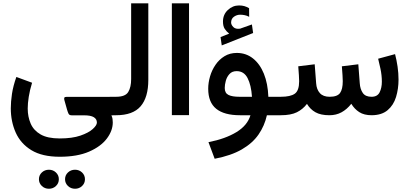

<svg xmlns="http://www.w3.org/2000/svg" viewBox="-20 -698 2479 1163"><path d="M341.8 251.5Q235.4 251.5 170.2 211.7Q105 171.9 75.2 105Q45.4 38.1 45.4 -42Q45.4 -82 52.5 -129.4Q59.6 -176.8 79.1 -231.9L174.3 -196.8Q160.2 -150.9 154.1 -111.3Q147.9 -71.8 147.9 -41Q147.9 9.3 165.8 50.5Q183.6 91.8 225.8 116.2Q268.1 140.6 341.8 140.6Q417 140.6 466.8 123.5Q516.6 106.4 541.7 83.7Q566.9 61 566.9 44.4Q566.9 23.4 548.3 12Q529.8 0.5 488.8 0.5H414.6Q399.9 0.5 395.3 -9Q390.6 -18.6 386.2 -33.7L369.6 -92.8Q367.7 -100.6 369.6 -106Q371.6 -111.3 382.8 -111.3H664.1V0.5H654.8Q660.2 12.7 661.6 22.5Q663.1 32.2 663.1 43.5Q663.1 93.8 627 141.6Q590.8 189.5 519.5 220.5Q448.2 251.5 341.8 251.5ZM374 387.7Q374 363.3 391.6 346.7Q409.2 330.1 434.6 330.1Q459.5 330.1 477.1 346.7Q494.6 363.3 494.6 387.7Q494.6 412.1 477.1 428.7Q459.5 445.3 434.6 445.3Q409.2 445.3 391.6 428.5Q374 411.6 374 387.7ZM215.8 387.7Q215.8 363.3 233.4 346.7Q251 330.1 276.4 330.1Q301.3 330.1 318.8 346.7Q336.4 363.3 336.4 387.7Q336.4 412.1 318.8 428.7Q301.3 445.3 276.4 445.3Q251 445.3 233.4 428.5Q215.8 411.6 215.8 387.7Z M644.5 -111.8H683.6Q739.3 -111.8 756.8 -140.9Q774.4 -169.9 774.4 -219.2V-677.7H878.4V-214.4Q878.4 -108.4 831.8 -54.2Q785.2 0 683.1 0H644.5Z M1125 -677.7V-0.5H1021V-677.7Z M1368.2 -494.1Q1351.6 -507.3 1341.1 -523.4Q1330.6 -539.6 1330.6 -567.4Q1330.6 -609.9 1360.1 -637.5Q1389.6 -665 1427.7 -665Q1446.3 -665 1460.4 -660.9Q1474.6 -656.7 1488.8 -648.4L1489.3 -596.2Q1474.1 -604 1460.7 -606.4Q1447.3 -608.9 1434.6 -608.9Q1414.6 -608.9 1397.2 -596.7Q1379.9 -584.5 1379.9 -561Q1380.4 -546.9 1393.8 -533.7Q1407.2 -520.5 1434.1 -524.4Q1435.1 -524.4 1436.3 -524.9Q1437.5 -525.4 1438.5 -525.9L1505.9 -549.8L1513.2 -498L1323.2 -422.9L1315.9 -473.6ZM1414.6 -377.4Q1470.2 -377.4 1512.2 -344.2Q1554.2 -311 1578.4 -251.5Q1602.5 -191.9 1605.5 -111.8H1654.8V0H1596.7Q1582.5 64 1546.1 116.7Q1509.8 169.4 1444.8 207Q1379.9 244.6 1280.3 263.7L1242.7 163.1Q1345.2 143.1 1412.1 102.3Q1479 61.5 1497.1 0H1433.6Q1337.9 0 1289.6 -39.1Q1241.2 -78.1 1241.2 -160.6Q1241.2 -196.8 1252.2 -234.9Q1263.2 -272.9 1285.2 -305.2Q1307.1 -337.4 1339.6 -357.4Q1372.1 -377.4 1414.6 -377.4ZM1430.7 -111.8H1506.3Q1501.5 -182.6 1479.7 -224.9Q1458 -267.1 1413.6 -267.1Q1385.7 -267.1 1369.9 -249.5Q1354 -231.9 1347.7 -208.3Q1341.3 -184.6 1341.3 -165Q1341.3 -134.3 1363.8 -123Q1386.2 -111.8 1430.7 -111.8Z M1975.6 0Q1922.4 0 1890.6 -18.1Q1858.9 -36.1 1839.4 -68.8Q1814.5 -36.1 1778.3 -18.1Q1742.2 0 1680.2 0H1635.3V-111.8H1681.2Q1739.7 -111.8 1765.9 -130.6Q1792 -149.4 1792 -206.1Q1792 -218.3 1790.5 -242.7Q1789.1 -267.1 1786.6 -296.4L1886.2 -308.6L1895 -193.4Q1897.5 -156.2 1917.5 -134Q1937.5 -111.8 1976.6 -111.8Q2023.4 -111.8 2039.8 -134.8Q2056.2 -157.7 2056.2 -206.1Q2056.2 -217.8 2054.7 -242.4Q2053.2 -267.1 2050.8 -296.4L2150.4 -308.6L2159.2 -193.4Q2161.6 -158.2 2177.5 -135Q2193.4 -111.8 2230.5 -111.8Q2266.1 -111.8 2279.5 -138.9Q2293 -166 2293 -203.1Q2293 -242.2 2284.4 -282.2Q2275.9 -322.3 2270.5 -342.3L2373 -370.1Q2382.3 -334.5 2388.2 -294.7Q2394 -254.9 2394 -215.8Q2394 -159.7 2378.9 -110.4Q2363.8 -61 2328.1 -30.8Q2292.5 -0.5 2231.4 0Q2185.5 0 2156.2 -18.8Q2127 -37.6 2107.9 -69.3Q2081.5 -35.6 2048.8 -17.8Q2016.1 0 1975.6 0Z"/></svg>

Font: Vazirmatn RD Medium
Style: Regular
Weight: 500
Designer: Saber Rastikerdar
Foundry: Saber Rastikerdar
Version: Version 33.003